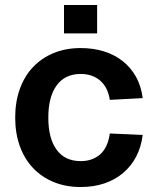

<svg xmlns="http://www.w3.org/2000/svg" viewBox="-20 -739 625 771"><path d="M304 12Q244 12 195.5 -8Q147 -28 112.5 -64.5Q78 -101 59.5 -152.5Q41 -204 41 -267Q41 -330 59.5 -381.5Q78 -433 112.5 -469.5Q147 -506 195.5 -526Q244 -546 304 -546Q355 -546 398 -532.5Q441 -519 473.5 -493Q506 -467 526.5 -430Q547 -393 553 -345L421 -338Q413 -389 382 -415.5Q351 -442 304 -442Q241 -442 207.5 -396Q174 -350 174 -267Q174 -183 207.5 -137.5Q241 -92 304 -92Q351 -92 382 -119Q413 -146 421 -203L553 -197Q547 -149 527 -110.5Q507 -72 474.5 -44.5Q442 -17 399 -2.5Q356 12 304 12ZM237 -605V-719H370V-605Z"/></svg>

Font: Geist SemBd
Style: Regular
Weight: 400
Designer: Basement.studio, Andrés Briganti, Mateo Zaragoza
Foundry: Basement.studio, Vercel, Andrés Briganti, Guido Ferreyra, Mateo Zaragoza
Version: Version 1.401